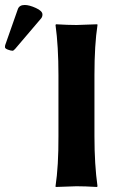

<svg xmlns="http://www.w3.org/2000/svg" viewBox="-58 -745 454 768"><path d="M41 -725.1Q59.1 -725.1 85.4 -713.1Q111.8 -701.2 111.8 -687Q111.8 -678.2 106.9 -671.9L2.9 -549.8Q-3.9 -542 -7.8 -542Q-14.6 -542 -26.4 -546.4Q-38.1 -550.8 -38.1 -556.2Q-38.1 -562 -37.1 -564.9L13.2 -708Q19 -725.1 41 -725.1ZM175.8 -444.8Q175.8 -560.1 164.1 -645L166 -647.9Q213.9 -645 248 -645L331.1 -647.9L332 -645Q319.8 -565.9 319.8 -444.8V-200.2Q319.8 -86.4 332 0L330.1 2.9Q282.2 0 248 0L165 2.9L164.1 0Q176.3 -81.1 175.8 -200.2Z"/></svg>

Font: Linux Biolinum
Style: Bold
Weight: 700
Designer: Philipp H. Poll
Foundry: Philipp H. Poll
Version: Version 1.3.2 ; ttfautohint (v0.9)